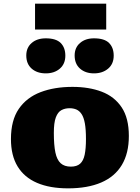

<svg xmlns="http://www.w3.org/2000/svg" viewBox="-20 -1018 766 1052"><path d="M353 14Q253 14 183 -16Q113 -46 76.5 -106Q40 -166 40 -256Q40 -359 83 -421.5Q126 -484 202 -513Q278 -542 377 -542Q468 -542 537.5 -515.5Q607 -489 646.5 -430Q686 -371 686 -273Q686 -178 647.5 -114Q609 -50 534.5 -18Q460 14 353 14ZM368 -105Q401 -105 419 -121Q437 -137 444 -170.5Q451 -204 451 -256Q451 -309 445 -342Q439 -375 427 -393Q415 -411 398.5 -418Q382 -425 361 -425Q336 -425 316.5 -414.5Q297 -404 286 -375Q275 -346 275 -290Q275 -223 283.5 -182.5Q292 -142 312.5 -123.5Q333 -105 368 -105ZM495 -616Q448 -616 418.5 -642Q389 -668 389 -714Q389 -757 418.5 -782.5Q448 -808 495 -808Q552 -808 577.5 -782.5Q603 -757 603 -713Q603 -668 572.5 -642Q542 -616 495 -616ZM231 -616Q183 -616 153.5 -642Q124 -668 124 -714Q124 -757 153.5 -782.5Q183 -808 231 -808Q287 -808 312.5 -782.5Q338 -757 338 -713Q338 -668 308 -642Q278 -616 231 -616ZM172 -856V-998H562V-856Z"/></svg>

Font: Literata Variable Black
Style: Regular
Weight: 900
Designer: Latin by Veronika Burian and Jose Scaglione. Greek by Irene Vlachou. Cyrillic by Vera Evstafieva.
Foundry: TypeTogether
Version: Version 3.021